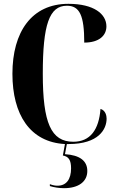

<svg xmlns="http://www.w3.org/2000/svg" viewBox="-20 -744 613 1005"><path d="M437 151C437 98 398 68 320 63L330 10C333 10 336 10 339 10C497 10 538 -68 538 -123C538 -138 533 -166 506 -174C498 -65 452 -2 364 -2C247 -2 204 -101 204 -358C204 -615 238 -714 330 -714C397 -714 421 -663 421 -521C499 -521 537 -558 537 -606C537 -671 471 -724 338 -724C145 -724 45 -576 45 -358C45 -144 137 0 320 10L309 70C339 75 352 94 352 137C352 195 327 228 281 228C269 228 257 226 241 220V230C263 237 291 241 315 241C391 241 437 207 437 151Z"/></svg>

Font: Noto Serif Display Condensed Extra
Style: Regular
Weight: 800
Width: 3
Designer: Monotype Design Team
Foundry: Monotype Imaging Inc.
Version: Version 1.900